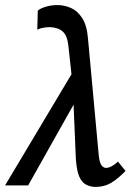

<svg xmlns="http://www.w3.org/2000/svg" viewBox="-21 -731 531 757"><path d="M356 6Q336 6 318.5 -3Q301 -12 291 -36Q281 -60 278 -106L266 -390L249 -547Q245 -590 226.5 -606.5Q208 -623 175 -624Q163 -624 149 -621.5Q135 -619 126 -614L128 -689Q138 -698 159.5 -704.5Q181 -711 206 -711Q233 -711 259 -699.5Q285 -688 303.5 -659Q322 -630 326 -578L368 -122Q371 -90 379 -79.5Q387 -69 397 -69Q408 -69 421 -76.5Q434 -84 444 -94L474 -57Q445 -27 418 -10.5Q391 6 356 6ZM-1 0 278 -467 293 -361 90 0Z"/></svg>

Font: Ysabeau Office SemiBold
Style: Italic
Weight: 600
Italic angle: -12°
Designer: Christian Thalmann (Catharsis Fonts)
Version: Version 2.001;gftools[0.9.30]; featfreeze: tnum,lnum,ss02